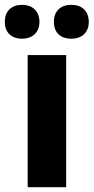

<svg xmlns="http://www.w3.org/2000/svg" viewBox="-49 -778 389 798"><path d="M-29 -687C-29 -640 2 -617 43 -617C83 -617 115 -641 115 -687C115 -734 83 -758 43 -758C2 -758 -29 -735 -29 -687ZM175 -687C175 -640 205 -617 248 -617C289 -617 320 -641 320 -687C320 -734 289 -758 248 -758C206 -758 175 -735 175 -687ZM226 0V-549H66V0Z"/></svg>

Font: Noto Sans Myanmar SemiCondensed ExtraBold
Style: Regular
Weight: 800
Width: 4
Designer: Monotype Design Team
Foundry: Monotype Imaging Inc.
Version: Version 2.107